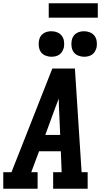

<svg xmlns="http://www.w3.org/2000/svg" viewBox="-24 -1154 644 1174"><path d="M-4 0V-101H46L103 -245L296 -735H434L475 -101H512V0H301V-101H353L348 -229H215L167 -101H206V0ZM344 -329 337 -490Q337 -505 336 -520.5Q335 -536 335 -551Q329 -536 323.5 -520.5Q318 -505 312 -490L253 -329ZM490 -807Q472 -807 454.5 -814Q437 -821 427 -834.5Q417 -848 414 -866.5Q411 -885 414 -904Q416 -917 422.5 -929Q429 -941 440.5 -949Q452 -957 465 -960Q478 -963 490 -963Q509 -963 526 -956Q543 -949 553.5 -935.5Q564 -922 567 -903.5Q570 -885 567 -866Q564 -853 557.5 -841Q551 -829 540 -821Q529 -813 516 -810Q503 -807 490 -807ZM290 -807Q272 -807 254.5 -814Q237 -821 227 -834.5Q217 -848 214 -866.5Q211 -885 214 -904Q216 -917 222.5 -929Q229 -941 240.5 -949Q252 -957 265 -960Q278 -963 290 -963Q309 -963 326 -956Q343 -949 353.5 -935.5Q364 -922 367 -903.5Q370 -885 367 -866Q364 -853 357.5 -841Q351 -829 340 -821Q329 -813 316 -810Q303 -807 290 -807ZM274 -1046V-1134H574V-1046Z"/></svg>

Font: Iosevka Slab Extended
Style: Bold Italic
Weight: 700
Width: 7
Italic angle: -9°
Monospace: yes
Designer: Belleve Invis
Foundry: Belleve Invis
Version: Version 11.1.0; ttfautohint (v1.8.3)